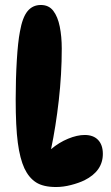

<svg xmlns="http://www.w3.org/2000/svg" viewBox="-20 -745 444 771"><path d="M205 6Q154 6 125 -12.5Q96 -31 78 -69Q60 -108 51.5 -172Q43 -236 43 -346Q43 -428 47.5 -502.5Q52 -577 60 -618Q70 -675 90.5 -700Q111 -725 144 -725Q176 -725 194 -701.5Q212 -678 220 -638Q228 -598 228 -550Q228 -447 216 -341.5Q204 -236 185 -146Q217 -173 253.5 -188Q290 -203 320 -203Q355 -203 374 -183Q393 -163 393 -127Q393 -58 319 -21Q296 -10 265 -2Q234 6 205 6Z"/></svg>

Font: DynaPuff Condensed Medium
Style: Regular
Weight: 500
Width: 3
Designer: Toshi Omagari, Jennifer Daniel
Foundry: Google Fonts
Version: Version 2.000; ttfautohint (v1.8.4.7-5d5b)